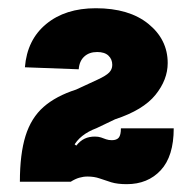

<svg xmlns="http://www.w3.org/2000/svg" viewBox="-20 -962 476 478"><path d="M223.5 -764Q244 -773.5 251.8 -781.5Q259.5 -789.5 259.5 -800.5Q259.5 -814.5 250 -823.5Q240.5 -832.5 222 -832.5Q202 -832.5 189.8 -821.2Q177.5 -810 176 -789.5L42 -794.5Q47.5 -863 95 -902.2Q142.5 -941.5 218.5 -941.5Q301.5 -941.5 349.5 -902.5Q397.5 -863.5 397.5 -805Q397.5 -763.5 367 -725.8Q336.5 -688 266.5 -665L220.5 -643Q178 -627 162.5 -596.8Q147 -566.5 147 -509.5H29.5Q29.5 -578.5 43.5 -623.5Q57.5 -668.5 88.5 -695.8Q119.5 -723 169.5 -739ZM412.5 -642.5Q412.5 -573 380.2 -538.2Q348 -503.5 295.5 -503.5Q272.5 -503.5 257 -508.2Q241.5 -513 228 -517.8Q214.5 -522.5 198 -522.5Q187.5 -522.5 177.2 -519.5Q167 -516.5 156 -509.5H117L140.5 -621L170 -599.5Q179.5 -611.5 190.8 -616.8Q202 -622 216 -622Q225 -622 231.5 -619.8Q238 -617.5 244.2 -615.2Q250.5 -613 258.5 -613Q270.5 -613 275.8 -619.5Q281 -626 281 -642.5Z"/></svg>

Font: Hepta Slab ExtraLight ExtraBold
Style: Regular
Weight: 800
Version: Version 1.102